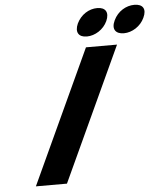

<svg xmlns="http://www.w3.org/2000/svg" viewBox="-60 -969 867 1022"><g transform="rotate(-5 373.5 -458.5)"><path d="M256 0 586 -714H420L90 0ZM540 -844C560 -889 542 -917 498 -917C453 -917 410 -890 388 -844C368 -799 386 -771 430 -771C474 -771 520 -800 540 -844ZM738 -844C760 -890 741 -917 696 -917C652 -917 607 -891 585 -844C563 -798 584 -771 628 -771C672 -771 718 -800 738 -844Z"/></g></svg>

Font: Passageway
Style: BdSuIt
Weight: 700
Foundry: Ascender Corporation
Version: Version 1.11